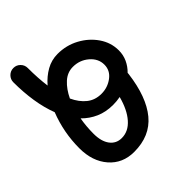

<svg xmlns="http://www.w3.org/2000/svg" viewBox="-126 -631 868 868"><g transform="rotate(45 308.5 -196.5)"><path d="M-45.9 -22Q-45.9 -41 -32.5 -54.4Q-19 -67.9 0 -67.9Q65.9 -67.9 119.6 -75.2Q87.9 -102.5 69.1 -136Q50.3 -169.4 50.3 -208Q50.3 -263.7 75.7 -310.8Q101.1 -357.9 143.1 -386.7Q185.1 -415.5 234.9 -415.5Q264.2 -415.5 289.6 -403.8Q314.9 -392.1 335 -371.6Q338.4 -371.6 342.3 -371.1Q472.7 -354.5 540.8 -298.1Q608.9 -241.7 608.9 -140.1Q608.9 -66.4 556.9 -21.2Q504.9 23.9 421.9 23.9Q321.3 23.9 227.5 -12.7Q179.2 5.9 121.3 14.9Q63.5 23.9 0 23.9Q-19 23.9 -32.5 10.5Q-45.9 -2.9 -45.9 -22ZM140.6 -215.8Q140.6 -180.2 166 -152.3Q191.4 -124.5 232.4 -105Q272.5 -123.5 295.4 -152.1Q318.4 -180.7 318.4 -221.2Q318.4 -261.2 294.9 -292.5Q271.5 -323.7 234.4 -323.7Q195.8 -323.7 168.2 -291.5Q140.6 -259.3 140.6 -215.8ZM391.1 -223.1Q391.1 -177.2 375 -140.6Q358.9 -104 330.1 -75.7Q374.5 -67.9 420.4 -67.9Q469.7 -67.9 497.3 -88.6Q524.9 -109.4 524.9 -144.5Q524.9 -187.5 488 -219.7Q451.2 -252 386.7 -269Q391.1 -246.6 391.1 -223.1Z"/></g></svg>

Font: Mikhak-DS1-FD Medium
Style: Regular
Weight: 500
Designer: Amin Abedi
Version: Version 3.2